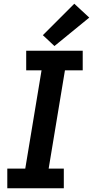

<svg xmlns="http://www.w3.org/2000/svg" viewBox="-20 -1006 497 1026"><path d="M19 0H321V-105H240L327 -630H422V-735H120V-630H202L115 -105H19ZM271 -760 457 -912 377 -986 209 -818Z"/></svg>

Font: Iosevka Sparkle Oblique
Style: Bold
Weight: 700
Italic angle: -9°
Designer: Belleve Invis
Foundry: Belleve Invis
Version: Version 4.5.0; ttfautohint (v1.8.3)